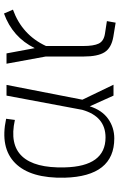

<svg xmlns="http://www.w3.org/2000/svg" viewBox="166 -768 614 987"><g transform="rotate(90 473.5 -274.0)"><path d="M307 0H254L227 -145Q171 -31 49 13L29 -33Q159 -80 216 -203V-394Q216 -448 203.5 -474Q191 -500 153 -506L88 -516L96 -561L169 -549Q226 -539 248 -504Q270 -469 270 -397V-202Z M893 -299Q897 -123 818 -44.5Q739 34 590 2L596 -43Q722 -15 783 -80Q844 -145 840 -299Q835 -509 686 -509Q578 -509 544 -389L471 0H416L492 -390L415 -550H471L526 -428Q546 -491 590.5 -522.5Q635 -554 691 -554Q886 -554 893 -299Z"/></g></svg>

Font: Assistant Light
Style: Regular
Weight: 300
Designer: Hebrew By Ben Nathan, Latin by Paul Hunt
Version: Version 2.001;PS 002.001;hotconv 1.0.88;makeotf.lib2.5.64775